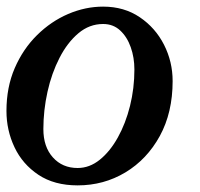

<svg xmlns="http://www.w3.org/2000/svg" viewBox="-22 -550 604 580"><path d="M-2.5 -215Q-2.5 -286.5 22.5 -344.2Q47.5 -402 89.8 -443.8Q132 -485.5 184 -507.8Q236 -530 289.5 -530Q353 -530 400.2 -498Q447.5 -466 473.5 -414.8Q499.5 -363.5 499.5 -305Q499.5 -210 460.8 -139.2Q422 -68.5 356.8 -29.2Q291.5 10 212.5 10Q142 10 94 -22Q46 -54 21.8 -105.2Q-2.5 -156.5 -2.5 -215ZM109 -160Q109 -106.5 137.8 -74.5Q166.5 -42.5 212.5 -42.5Q248.5 -42.5 279.5 -67.5Q310.5 -92.5 334 -134.8Q357.5 -177 370.8 -230.2Q384 -283.5 384 -340Q384 -376 373 -407.2Q362 -438.5 341 -458Q320 -477.5 289.5 -477.5Q248 -477.5 214.8 -449.5Q181.5 -421.5 157.8 -375.2Q134 -329 121.5 -272.8Q109 -216.5 109 -160Z"/></svg>

Font: Besley* Medium
Style: Italic
Weight: 500
Italic angle: -13°
Designer: Owen Earl
Foundry: indestructible type*
Version: Version 3.000; ttfautohint (v1.8.3)